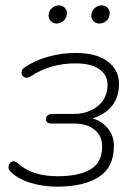

<svg xmlns="http://www.w3.org/2000/svg" viewBox="-20 -690 517 718"><path d="M20 -47Q10 -57 12 -69Q14 -81 24.5 -85.5Q35 -90 47 -79Q75 -54 112 -42.5Q149 -31 195 -31Q276 -31 319 -57Q362 -83 362 -143Q362 -181 334 -204.5Q306 -228 256 -228H173Q163 -228 157.5 -232Q152 -236 152 -243Q152 -253 158 -258.5Q164 -264 175 -264H254Q310 -264 346 -293.5Q382 -323 382 -373Q382 -410 351 -431.5Q320 -453 263 -453Q167 -453 96 -405Q82 -396 71.5 -401Q61 -406 60.5 -418Q60 -430 72 -438Q112 -465 162 -478.5Q212 -492 264 -492Q340 -492 382.5 -460.5Q425 -429 425 -376Q425 -316 386 -280.5Q347 -245 286 -240L288 -252Q340 -252 373 -221Q406 -190 406 -144Q406 -65 350 -28.5Q294 8 194 8Q141 8 95 -6Q49 -20 20 -47ZM162 -636Q163 -650 174.5 -660Q186 -670 200 -670Q214 -670 223 -660Q232 -650 230 -636Q229 -622 217.5 -612Q206 -602 192 -602Q178 -602 169 -612Q160 -622 162 -636ZM322 -636Q323 -650 334.5 -660Q346 -670 360 -670Q374 -670 383 -660Q392 -650 390 -636Q389 -622 377.5 -612Q366 -602 352 -602Q338 -602 329 -612Q320 -622 322 -636Z"/></svg>

Font: SN Pro Thin
Style: Italic
Weight: 200
Italic angle: -9°
Designer: Tobias Whetton
Foundry: Supernotes
Version: Version 1.003;Glyphs 3.3 (3324)